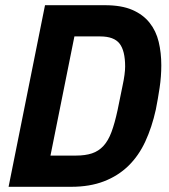

<svg xmlns="http://www.w3.org/2000/svg" viewBox="-20 -718 651 738"><path d="M153 -698H383Q447 -698 488.5 -680Q530 -662 555 -630.5Q580 -599 590 -557Q600 -515 600 -467Q600 -424 593.5 -380.5Q587 -337 579 -297Q564 -229 538.5 -174Q513 -119 473.5 -80.5Q434 -42 379.5 -21Q325 0 254 0H13ZM272 -120Q308 -120 333.5 -128.5Q359 -137 377.5 -157Q396 -177 408.5 -210.5Q421 -244 432 -295L451 -388Q456 -411 458.5 -430Q461 -449 461 -462Q461 -523 439.5 -550.5Q418 -578 365 -578H266L174 -120Z"/></svg>

Font: IBM Plex Sans Cond
Style: Bold Italic
Weight: 700
Width: 3
Italic angle: -11°
Designer: Mike Abbink, Paul van der Laan, Pieter van Rosmalen
Foundry: Bold Monday
Version: Version 1.3